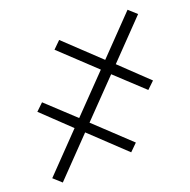

<svg xmlns="http://www.w3.org/2000/svg" viewBox="-47 -503 694 700"><g transform="rotate(-5 300.0 -152.5)"><path d="M155 151 118 132 215 -43 85 -114 105 -147 235 -78 329 -247 167 -334 187 -368 348 -281 445 -456 482 -437 385 -262 515 -191 495 -158 365 -227 271 -58 433 29 413 63 252 -24Z"/></g></svg>

Font: Iosevka Aile Extralight
Style: Regular
Weight: 200
Designer: Belleve Invis
Foundry: Belleve Invis
Version: Version 31.1.0; ttfautohint (v1.8.4)